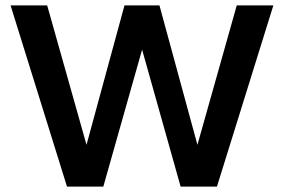

<svg xmlns="http://www.w3.org/2000/svg" viewBox="-20 -688 1048 708"><path d="M227 0 19 -668H154L299 -154L439 -668H568L708 -154L853 -668H988L780 0H646L504 -505L361 0Z"/></svg>

Font: Gantari SemiBold
Style: Regular
Weight: 600
Designer: Anugrah Pasau
Foundry: Lafontype
Version: Version 1.000; ttfautohint (v1.8.3)